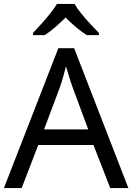

<svg xmlns="http://www.w3.org/2000/svg" viewBox="-20 -964 679 984"><path d="M545 0 459 -221H176L91 0H0L279 -717H360L638 0ZM352 -517Q349 -525 342 -546Q335 -567 328.5 -589.5Q322 -612 318 -624Q313 -604 307.5 -583.5Q302 -563 296.5 -546Q291 -529 287 -517L206 -301H432ZM362 -944Q374 -922 396.5 -894.5Q419 -867 443.5 -840.5Q468 -814 487 -795V-784H425Q399 -800 371 -823.5Q343 -847 316 -874Q289 -847 262 -824Q235 -801 209 -784H149V-795Q168 -815 191.5 -841Q215 -867 237 -894.5Q259 -922 272 -944Z"/></svg>

Font: Noto Sans Kannada
Style: Regular
Weight: 400
Designer: Jelle Bosma - Monotype Design Team
Foundry: Monotype Imaging Inc.
Version: Version 2.003